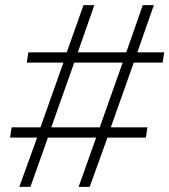

<svg xmlns="http://www.w3.org/2000/svg" viewBox="-20 -725 657 745"><path d="M55 0 124 -191H19L25 -231H137L226 -482H84L90 -522H239L304 -705H346L282 -522H470L534 -705H577L513 -522H617L611 -482H499L410 -231H552L546 -191H397L328 0H285L353 -191H166L98 0ZM179 -231H367L456 -482H268Z"/></svg>

Font: Nunito Sans 12pt ExtraLight 12pt ExtraLight
Style: Italic
Weight: 250
Italic angle: -9°
Version: Version 3.101;gftools[0.9.27]